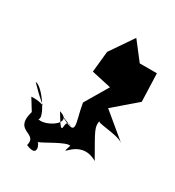

<svg xmlns="http://www.w3.org/2000/svg" viewBox="-216 -811 913 999"><g transform="rotate(30 240.0 -311.5)"><path d="M245 -129C178 -176 250 -11 155 -171C253 -144 126 -62 78 -79C108 -93 12 -240 -31 -240C98 -105 82 -169 -12 -162L30 -94C-10 43 118 -18 95 67C184 106 140 16 132 27C158 20 264 -51 291 -42C258 62 314 -111 441 -37C359 -181 351 -188 359 -233C342 -214 465 -218 511 -188L364 -310L499 -426L493 -594H390L308 -700L213 -561L200 -435L318 -409L236 -270C256 -150 305 -85 171 -160Z"/></g></svg>

Font: Asimov Silicon
Style: Regular
Weight: 400
Designer: Google
Version: Version 2.000980; 2014